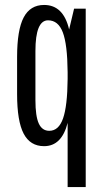

<svg xmlns="http://www.w3.org/2000/svg" viewBox="-20 -575 430 775"><path d="M253 180V-79Q229 15 158 15Q102 15 75.5 -35.5Q49 -86 49 -195V-345Q49 -454 75.5 -504.5Q102 -555 158 -555Q236 -555 259 -456L279 -540H326V180ZM179 -47Q217 -47 234.5 -97Q252 -147 253 -256V-284Q252 -396 233.5 -444.5Q215 -493 174 -493Q123 -493 123 -369V-171Q123 -106 136.5 -76.5Q150 -47 179 -47Z"/></svg>

Font: Pathway Gothic One
Style: Regular
Weight: 400
Version: Version 1.003; ttfautohint (v1.8.4.7-5d5b);gftools[0.9.26]